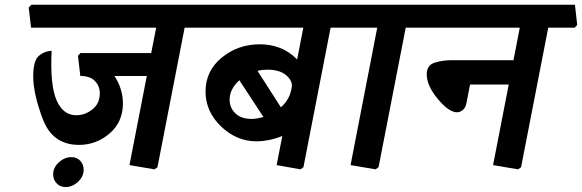

<svg xmlns="http://www.w3.org/2000/svg" viewBox="-20 -669 2395 790"><path d="M849.6 -649.4 858.9 -566.4 848.6 -555.2H739.7L627.9 19L615.7 27.8L512.7 10.3L584 -356.4H450.7Q468.3 -330.6 477.1 -301Q485.8 -271.5 485.8 -243.7Q485.8 -167 430.9 -119.9Q376 -72.8 305.2 -72.8Q196.8 -72.8 156.7 -177.5Q116.7 -282.2 116.7 -355Q116.7 -417.5 138.2 -437.5Q159.7 -457.5 192.4 -460.4Q185.5 -319.8 212.4 -257.3Q239.3 -194.8 293.5 -194.8Q329.6 -194.8 360.1 -218.8Q390.6 -242.7 390.6 -285.6Q390.6 -314.5 370.8 -335.4Q351.1 -356.4 310.5 -356.4L300.8 -439.5L311 -450.7H602.1L622.6 -555.2H107.9L98.1 -638.2L108.9 -649.4ZM198.7 48.3Q198.7 20.5 222.2 -1Q245.6 -22.5 273.9 -22.5Q296.4 -22.5 310.3 -7.3Q324.2 7.8 324.2 29.3Q324.2 57.6 301 79.1Q277.8 100.6 250 100.6Q227.5 100.6 213.1 85.4Q198.7 70.3 198.7 48.3Z M1450.2 -649.4 1459.5 -566.4 1449.2 -555.2H1340.3L1228.5 19L1216.3 27.8L1118.2 10.3L1141.6 -109.4Q1111.8 -97.7 1085 -92.5Q1058.1 -87.4 1036.1 -87.4Q953.6 -87.4 889.6 -148.7Q825.7 -210 825.7 -292.5Q825.7 -377.4 892.6 -432.1Q959.5 -486.8 1049.8 -486.8Q1091.3 -486.8 1130.9 -472.2Q1170.4 -457.5 1202.6 -424.3L1228 -555.2H831.1L821.3 -638.2L832 -649.4ZM1177.7 -296.9 1180.2 -308.6Q1185.5 -335 1158.4 -358.6Q1131.3 -382.3 1080.6 -382.3Q1069.8 -382.3 1059.6 -381.1Q1049.3 -379.9 1039.6 -377.4L1135.7 -227.5Q1151.9 -241.7 1162.8 -259.5Q1173.8 -277.3 1177.7 -296.9ZM924.8 -258.8Q924.8 -225.1 948.7 -202.4Q972.7 -179.7 1015.1 -179.7Q1027.3 -179.7 1039.6 -181.9Q1051.8 -184.1 1064 -187.5L964.8 -338.9Q946.3 -322.3 935.5 -302Q924.8 -281.7 924.8 -258.8Z M1768.1 -555.2H1649.4L1537.6 19L1525.4 27.8L1422.4 10.3L1532.2 -555.2H1431.6L1421.9 -638.2L1432.6 -649.4H1769L1778.3 -566.4Z M2345.7 -649.4 2355 -566.4 2344.7 -555.2H2235.8L2124 19L2111.8 27.8L2008.8 10.3L2073.2 -321.3H1914.1L1899.4 -245.6Q1895.5 -225.1 1884 -216.1Q1872.6 -207 1860.4 -207Q1827.1 -207 1781.5 -261.7Q1735.8 -316.4 1735.8 -363.3Q1735.8 -400.4 1767.8 -410.9Q1799.8 -421.4 1839.8 -421.4H2092.8L2118.7 -555.2H1750.5L1740.7 -638.2L1751.5 -649.4Z"/></svg>

Font: Sitara
Style: Bold Italic
Weight: 700
Italic angle: -11°
Designer: Neelakash Kshetrimayum
Foundry: Neelakash Kshetrimayum
Version: Version 1.000;PS Version 1.000;PS 1.0;hotconv 1.;hotconv 1.0